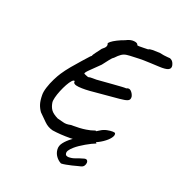

<svg xmlns="http://www.w3.org/2000/svg" viewBox="-192 -792 1022 1091"><g transform="rotate(30 319.5 -246.0)"><path d="M233 29Q202 27 176 9Q150 -9 124 -27Q107 -44 97 -63.5Q87 -83 81 -115Q77 -134 81 -164Q85 -194 94 -224Q103 -254 111 -272Q123 -300 141.5 -332.5Q160 -365 178.5 -394.5Q197 -424 208 -442Q215 -449 214.5 -449.5Q214 -450 214 -450Q214 -455 224.5 -475.5Q235 -496 243 -512Q258 -528 260 -538Q262 -548 257 -554Q255 -558 264.5 -569Q274 -580 292.5 -594Q311 -608 334 -621Q358 -640 380.5 -641.5Q403 -643 407 -632Q407 -629 418.5 -630.5Q430 -632 445.5 -635.5Q461 -639 473 -641Q478 -647 496.5 -650.5Q515 -654 540 -657Q553 -656 566.5 -656.5Q580 -657 590 -658Q600 -659 600 -659Q607 -661 618 -655Q629 -649 637 -631Q644 -613 630 -602.5Q616 -592 575 -587Q545 -583 524.5 -580.5Q504 -578 482 -574.5Q460 -571 425 -563Q400 -558 383.5 -553Q367 -548 355 -536.5Q343 -525 328 -502Q321 -497 310 -476Q299 -455 288 -434Q260 -395 242 -370Q224 -345 228 -340Q228 -340 240 -337Q252 -334 256 -334Q266 -339 280.5 -341Q295 -343 304 -345Q366 -361 399.5 -369.5Q433 -378 449.5 -382Q466 -386 476 -387Q490 -398 503.5 -389Q517 -380 525 -364Q530 -350 525 -341Q520 -332 498.5 -324.5Q477 -317 436 -306.5Q395 -296 330 -278Q275 -262 237.5 -259Q200 -256 202 -276Q195 -280 186.5 -267Q178 -254 170.5 -232Q163 -210 157.5 -185Q152 -160 150.5 -138.5Q149 -117 153 -106Q161 -83 175.5 -68.5Q190 -54 224 -44Q244 -43 263 -41Q282 -39 306 -49Q365 -59 395.5 -70Q426 -81 431 -85Q439 -89 441.5 -90.5Q444 -92 449 -92Q446 -87 451 -92Q456 -97 467 -106Q481 -119 500 -126.5Q519 -134 533.5 -136Q548 -138 549 -133Q555 -123 545.5 -104Q536 -85 514 -63.5Q492 -42 459 -23Q406 5 344 16.5Q282 28 233 29ZM368 168Q348 162 332 146.5Q316 131 310.5 109Q305 87 317 65Q329 42 351.5 18.5Q374 -5 400 -26Q426 -47 448 -61L486 -31Q464 -18 433.5 7.5Q403 33 385 55Q371 72 365.5 85.5Q360 99 367 110Q370 116 385 116Q408 112 424 102Q440 92 465 80Q478 73 485 77Q492 81 493.5 91Q495 101 490.5 111Q486 121 474 126Q470 127 457 133.5Q444 140 427.5 147Q411 154 395 160Q379 166 368 168Z"/></g></svg>

Font: Caveat Medium
Style: Regular
Weight: 500
Designer: Pablo Impallari
Foundry: Pablo Impallari
Version: Version 2.000